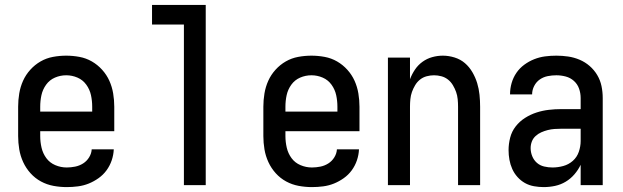

<svg xmlns="http://www.w3.org/2000/svg" viewBox="-20 -755 2540 783"><path d="M252 8Q225 8 198 3Q171 -2 147 -15Q123 -28 104.5 -48.5Q86 -69 74.5 -94Q63 -119 58.5 -146Q54 -173 54 -200V-320Q54 -347 58.5 -374Q63 -401 74 -425.5Q85 -450 103.5 -470.5Q122 -491 145.5 -504.5Q169 -518 196 -523Q223 -528 250 -528Q277 -528 304 -523Q331 -518 354.5 -504.5Q378 -491 396.5 -470.5Q415 -450 426 -425.5Q437 -401 441.5 -374Q446 -347 446 -320V-220H144V-200Q144 -176 149.5 -152.5Q155 -129 169 -110Q183 -91 205.5 -81.5Q228 -72 252 -72Q269 -72 286.5 -75.5Q304 -79 319 -88.5Q334 -98 343.5 -113.5Q353 -129 354 -146H444Q443 -123 435.5 -101Q428 -79 414.5 -60.5Q401 -42 382 -28.5Q363 -15 342 -6.5Q321 2 298 5Q275 8 252 8ZM356 -300V-320Q356 -344 351 -367Q346 -390 332 -409.5Q318 -429 296 -438.5Q274 -448 250 -448Q226 -448 204 -438.5Q182 -429 168 -409.5Q154 -390 149 -367Q144 -344 144 -320V-300Z M730 0V-655H600V-735H819V0Z M1252 8Q1225 8 1198 3Q1171 -2 1147 -15Q1123 -28 1104.5 -48.5Q1086 -69 1074.5 -94Q1063 -119 1058.5 -146Q1054 -173 1054 -200V-320Q1054 -347 1058.5 -374Q1063 -401 1074 -425.5Q1085 -450 1103.5 -470.5Q1122 -491 1145.5 -504.5Q1169 -518 1196 -523Q1223 -528 1250 -528Q1277 -528 1304 -523Q1331 -518 1354.5 -504.5Q1378 -491 1396.5 -470.5Q1415 -450 1426 -425.5Q1437 -401 1441.5 -374Q1446 -347 1446 -320V-220H1144V-200Q1144 -176 1149.5 -152.5Q1155 -129 1169 -110Q1183 -91 1205.5 -81.5Q1228 -72 1252 -72Q1269 -72 1286.5 -75.5Q1304 -79 1319 -88.5Q1334 -98 1343.5 -113.5Q1353 -129 1354 -146H1444Q1443 -123 1435.5 -101Q1428 -79 1414.5 -60.5Q1401 -42 1382 -28.5Q1363 -15 1342 -6.5Q1321 2 1298 5Q1275 8 1252 8ZM1356 -300V-320Q1356 -344 1351 -367Q1346 -390 1332 -409.5Q1318 -429 1296 -438.5Q1274 -448 1250 -448Q1226 -448 1204 -438.5Q1182 -429 1168 -409.5Q1154 -390 1149 -367Q1144 -344 1144 -320V-300Z M1562 0V-520H1652V-432Q1660 -453 1672.5 -471.5Q1685 -490 1703 -503Q1721 -516 1742.5 -522Q1764 -528 1786 -528Q1810 -528 1834 -520.5Q1858 -513 1876 -497.5Q1894 -482 1906.5 -460.5Q1919 -439 1926 -416Q1933 -393 1935.5 -368.5Q1938 -344 1938 -320V0H1848V-320Q1848 -335 1846.5 -350.5Q1845 -366 1840 -380Q1835 -394 1827 -407.5Q1819 -421 1807 -430.5Q1795 -440 1780 -444Q1765 -448 1750 -448Q1735 -448 1720 -444Q1705 -440 1693 -430.5Q1681 -421 1673 -407.5Q1665 -394 1660 -380Q1655 -366 1653.5 -350.5Q1652 -335 1652 -320V0Z M2197 8Q2178 8 2158 4.5Q2138 1 2121 -8.5Q2104 -18 2090.5 -33Q2077 -48 2069 -66Q2061 -84 2057.5 -103.5Q2054 -123 2054 -143Q2054 -168 2060.5 -193.5Q2067 -219 2083 -239.5Q2099 -260 2121 -274Q2143 -288 2167.5 -296Q2192 -304 2217.5 -307Q2243 -310 2269 -310H2348V-355Q2348 -375 2341.5 -393.5Q2335 -412 2320.5 -425Q2306 -438 2287 -443Q2268 -448 2249 -448Q2231 -448 2213.5 -444.5Q2196 -441 2181.5 -431Q2167 -421 2158.5 -404.5Q2150 -388 2150 -370H2060V-371Q2060 -394 2066.5 -416.5Q2073 -439 2086 -458Q2099 -477 2118 -491Q2137 -505 2158.5 -513.5Q2180 -522 2202.5 -525Q2225 -528 2249 -528Q2273 -528 2297 -524.5Q2321 -521 2343.5 -511.5Q2366 -502 2384.5 -486Q2403 -470 2415.5 -449Q2428 -428 2433 -404Q2438 -380 2438 -355V0H2348V-83Q2338 -62 2322.5 -44Q2307 -26 2287 -14Q2267 -2 2244 3Q2221 8 2197 8ZM2233 -72Q2255 -72 2277 -78Q2299 -84 2316 -99Q2333 -114 2340.5 -136Q2348 -158 2348 -180V-230H2269Q2255 -230 2241 -229Q2227 -228 2213.5 -224.5Q2200 -221 2187.5 -215.5Q2175 -210 2164.5 -200.5Q2154 -191 2149 -178Q2144 -165 2144 -151Q2144 -134 2150.5 -118Q2157 -102 2169.5 -91Q2182 -80 2199 -76Q2216 -72 2233 -72Z"/></svg>

Font: Iosevka SS10 Medium
Style: Regular
Weight: 500
Monospace: yes
Designer: Belleve Invis
Foundry: Belleve Invis
Version: Version 28.0.6; ttfautohint (v1.8.4)